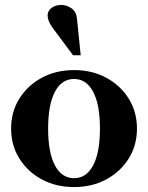

<svg xmlns="http://www.w3.org/2000/svg" viewBox="-20 -744 600 778"><path d="M280 14Q207 14 149.5 -17Q92 -48 58.5 -101.5Q25 -155 25 -223Q25 -291 58.5 -344.5Q92 -398 149.5 -429Q207 -460 280 -460Q353 -460 410.5 -429Q468 -398 501.5 -344.5Q535 -291 535 -223Q535 -155 501.5 -101.5Q468 -48 410.5 -17Q353 14 280 14ZM280 -22Q330 -22 357.5 -74Q385 -126 385 -223Q385 -320 357.5 -372Q330 -424 280 -424Q230 -424 202.5 -372Q175 -320 175 -223Q175 -126 202.5 -74Q230 -22 280 -22ZM276 -520 192 -633Q182 -647 177.5 -659Q173 -671 173 -681Q173 -701 189.5 -712.5Q206 -724 228 -724Q250 -724 269.5 -710.5Q289 -697 292 -668L307 -520Z"/></svg>

Font: Baskervville
Style: Bold
Weight: 700
Version: Version 1.100